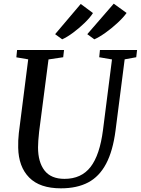

<svg xmlns="http://www.w3.org/2000/svg" viewBox="-20 -1015 766 1045"><path d="M609 -306Q594.5 -193.5 557.5 -123.8Q520.5 -54 459.8 -22Q399 10 311.5 10Q196.5 10 138.8 -48.8Q81 -107.5 79 -211Q78 -250 82.5 -291L133.5 -692L69 -703L73 -743H328.5L324 -703.5L244 -691.5L193 -299Q187 -243.5 187 -213Q187 -133 222.2 -87.2Q257.5 -41.5 331 -41.5Q422.5 -41.5 472.8 -106.2Q523 -171 540.5 -307L589.5 -691.5L520 -703.5L524 -743H726L721.5 -703.5L658.5 -692ZM455 -829 599 -995 669 -944.5Q652.5 -921 621.2 -891.8Q590 -862.5 555 -837.5Q520 -812.5 493.5 -801ZM280 -829 419.5 -993.5 486 -944Q471 -920 441.2 -891Q411.5 -862 378 -837.2Q344.5 -812.5 318.5 -801Z"/></svg>

Font: Merriweather Text
Style: Italic
Weight: 400
Italic angle: -7.8°
Designer: Eben Sorkin
Foundry: Eben Sorkin
Version: Version 2.100